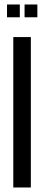

<svg xmlns="http://www.w3.org/2000/svg" viewBox="-20 -831 197 851"><path d="M145.6 -811.1H88.9V-754.4H145.6ZM67.8 -811.1H11.1V-754.4H67.8ZM38.9 -666.7H116.7V0H38.9Z"/></svg>

Font: Le Murmure
Style: Regular
Weight: 600
Width: 2
Designer: Jeremy Landes, Alexander Slobzheninov (Cyrillic)
Foundry: Velvetyne Type Foundry
Version: Version 1.0